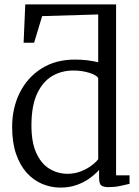

<svg xmlns="http://www.w3.org/2000/svg" viewBox="-20 -839 631 870"><path d="M253.5 11Q211 11 171.5 -5.5Q132 -22 101.2 -56Q70.5 -90 52.8 -141.5Q35 -193 35 -263.5Q35 -349 69.2 -418.2Q103.5 -487.5 167.5 -528.2Q231.5 -569 319 -569Q348.5 -569 375.8 -565.8Q403 -562.5 425 -557V-773.5L171 -766L134.5 -645.5H87L94.5 -819H506V-44.5H567V-6Q547.5 -1.5 523.5 3.8Q499.5 9 471.5 9Q451 9 440 2Q429 -5 429 -34V-69Q411.5 -49.5 386 -31Q360.5 -12.5 327.2 -0.8Q294 11 253.5 11ZM286 -51.5Q317.5 -51.5 345 -62Q372.5 -72.5 393.2 -87.8Q414 -103 425 -117.5V-485.5Q417 -499 384 -509.2Q351 -519.5 312.5 -519.5Q259 -519.5 216.5 -494.5Q174 -469.5 148.8 -416Q123.5 -362.5 122.5 -277.5Q121.5 -196.5 144 -146.8Q166.5 -97 204.2 -74.2Q242 -51.5 286 -51.5Z"/></svg>

Font: Merriweather 20pt Light
Style: Regular
Weight: 300
Version: Version 2.100